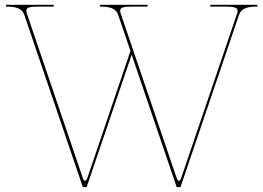

<svg xmlns="http://www.w3.org/2000/svg" viewBox="-20 -780 1100 802"><path d="M5 -760V-752.5C46.5 -752.5 72 -745.5 81.5 -718L326 1.5H342L530 -551.5L718 1.5H734L978.5 -718C988 -745.5 1013.5 -752.5 1055 -752.5V-760H858V-752.5H892.5H904C952 -752.5 972.5 -751.5 972.5 -734.5C972.5 -731 971.5 -726.5 969.5 -721L738 -40C734.5 -29.5 731 -24.5 727.5 -24.5C724 -24.5 720 -29.5 716.5 -40.5L485 -721C483 -726.5 482 -731 482 -735C482 -752 502 -752.5 549.5 -752.5H561H596.5V-760H397V-752.5C438.5 -752.5 464 -745.5 473.5 -718L525 -567L346 -40C342.5 -29.5 339 -24.5 335.5 -24.5C332 -24.5 328 -29.5 324.5 -40.5L93 -721C91 -726.5 90 -731 90 -735C90 -752 110 -752.5 157.5 -752.5H169H204.5V-760Z"/></svg>

Font: Znikomit
Style: Regular
Weight: 100
Designer: gluk
Foundry: gluk
Version: Version 0.55